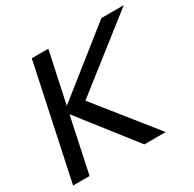

<svg xmlns="http://www.w3.org/2000/svg" viewBox="-153 -864 1039 1027"><g transform="rotate(-30 366.5 -350.0)"><path d="M16 0 165 -700H267L200 -386L595 -700H733L300 -360L588 0H456L190 -340L118 0Z"/></g></svg>

Font: Red Hat Display SemiBold
Style: Italic
Weight: 600
Italic angle: -12°
Designer: Pentagram, MCKL
Foundry: Pentagram, MCKL
Version: Version 1.023